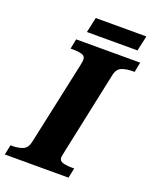

<svg xmlns="http://www.w3.org/2000/svg" viewBox="-181 -946 830 1034"><g transform="rotate(20 234.0 -429.0)"><path d="M-24 0 -12 -57H1Q32 -57 57.5 -67Q83 -77 91 -112L194 -590Q197 -605 198 -613Q199 -621 199 -625Q199 -645 179 -651Q159 -657 127 -657H114L125 -714H492L481 -657H468Q435 -657 408.5 -647Q382 -637 374 -600L274 -128Q272 -115 269.5 -105.5Q267 -96 267 -89Q267 -69 288 -63Q309 -57 340 -57H353L341 0ZM166 -771 185 -858H475L456 -771Z"/></g></svg>

Font: Noto Serif ExtraBold
Style: Italic
Weight: 800
Italic angle: -12°
Designer: Monotype Design Team
Foundry: Monotype Imaging Inc.
Version: Version 2.013